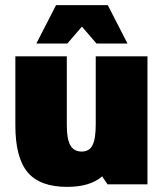

<svg xmlns="http://www.w3.org/2000/svg" viewBox="-20 -720 646 750"><path d="M379 -31Q332 10 242 10Q136 10 88 -47Q40 -104 40 -230V-500H241V-230Q241 -176 255 -152Q269 -128 299 -128Q329 -128 341.5 -153Q354 -178 354 -234V-500H556V0H400ZM401 -700 478 -550H357L300 -616L243 -550H122L199 -700Z"/></svg>

Font: Fivo Sans Black
Style: Regular
Weight: 900
Designer: Alexander Slobzheninov
Foundry: Alexander Slobzheninov
Version: 1.0